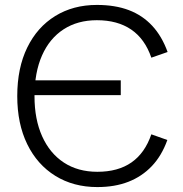

<svg xmlns="http://www.w3.org/2000/svg" viewBox="-20 -742 741 779"><path d="M375 17Q278 17 204.5 -28.5Q131 -74 90.5 -157Q50 -240 50 -352Q50 -466 90.5 -549Q131 -632 204 -677Q277 -722 373 -722Q447 -722 502.5 -701Q558 -680 597.5 -637.5Q637 -595 660 -531L594 -508Q568 -584 512.5 -622Q457 -660 373 -660Q295 -660 238 -623Q181 -586 150.5 -517Q120 -448 120 -352V-351Q120 -258 151 -189Q182 -120 239 -82.5Q296 -45 375 -45Q459 -45 513.5 -83Q568 -121 594 -197L659 -174Q636 -110 596 -68Q556 -26 501 -4.5Q446 17 375 17ZM77 -356V-416H470V-356Z"/></svg>

Font: TikTok Sans 24pt Light
Style: Regular
Weight: 300
Version: Version 4.000